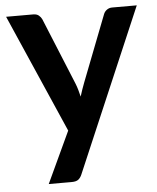

<svg xmlns="http://www.w3.org/2000/svg" viewBox="-50 -556 629 767"><g transform="rotate(-5 264.0 -173.0)"><path d="M527 -513 247.5 141Q242 154 233.2 160.8Q224.5 167.5 206.5 167.5H114.5L210.5 -38.5L3 -513H111.5Q126 -513 134.2 -506Q142.5 -499 146.5 -490L255.5 -224Q261 -210.5 264.8 -197Q268.5 -183.5 272 -169.5Q276.5 -183.5 281 -197.2Q285.5 -211 291 -224.5L394 -490Q398 -500 407.2 -506.5Q416.5 -513 428 -513Z"/></g></svg>

Font: Lato
Style: Bold
Weight: 700
Designer: Lukasz Dziedzic with Adam Twardoch and Botio Nikoltchev
Foundry: tyPoland Lukasz Dziedzic
Version: Version 2.010; 2014-09-01; http://www.latofonts.com/; ttfaut